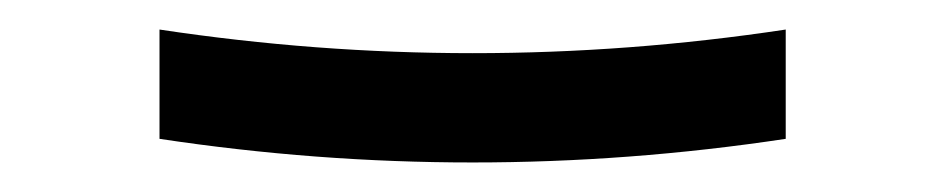

<svg xmlns="http://www.w3.org/2000/svg" viewBox="-20 -397 640 130"><path d="M300 -287Q247 -287 194 -291Q141 -295 88 -303V-377Q141 -369 194 -365Q247 -361 300 -361Q353 -361 406 -365Q459 -369 512 -377V-303Q459 -295 406 -291Q353 -287 300 -287Z"/></svg>

Font: Iosevka Extended
Style: Regular
Weight: 400
Width: 7
Monospace: yes
Designer: Belleve Invis
Foundry: Belleve Invis
Version: Version 32.5.0; ttfautohint (v1.8.4)